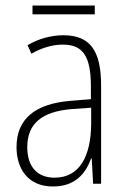

<svg xmlns="http://www.w3.org/2000/svg" viewBox="-20 -667 460 697"><path d="M324 -647H98V-615H324ZM210 -539C165 -539 119 -526 80 -503L94 -472C136 -496 174 -505 208 -505C279 -505 310 -466 310 -353V-307L237 -301C111 -291 40 -238 40 -133C40 -54 82 10 172 10C254 10 291 -38 311 -92H313L318 0H347V-357C347 -486 305 -539 210 -539ZM240 -271 311 -276V-218C310 -101 270 -22 178 -22C115 -22 79 -62 79 -133C79 -219 133 -262 240 -271Z"/></svg>

Font: Noto Sans Devanagari Condensed ExtraLight
Style: Regular
Weight: 200
Width: 3
Designer: Jelle Bosma - Monotype Design Team
Foundry: Monotype Imaging Inc.
Version: Version 2.004